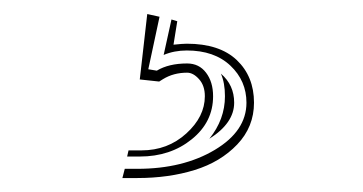

<svg xmlns="http://www.w3.org/2000/svg" viewBox="-20 -45 520 275"><path d="M296.4 60.5Q315.4 76.7 315.4 102.1Q315.4 131.3 279.8 153.8Q302.2 126 302.2 92.8Q302.2 73.7 296.4 60.5ZM164.1 170.4H182.6Q220.2 170.4 246.8 146.2Q273.4 122.1 273.4 92.8Q273.4 77.6 265.1 68.4Q256.8 59.1 248 59.1Q228.5 59.1 213.4 68.4L208 71.8L180.2 68.8L190.9 -24.9L208.5 -21L192.4 54.2L204.6 56.2Q221.7 45.9 248 45.9Q265.1 45.9 275.1 59.1Q285.2 72.3 285.2 92.8Q285.2 129.9 254.6 154.5Q224.1 179.2 180.2 179.2H162.1ZM155.3 210 158.7 196.8H176.8Q242.2 196.8 287.6 169.7Q333 142.6 333 102.1Q333 70.8 310.1 49.1Q287.1 27.3 247.6 27.3Q229.5 27.3 214.4 33.7L225.6 -17.1L233.9 -14.6L228.5 19Q241.7 17.6 247.6 17.6Q294.4 17.6 319.1 41Q343.8 64.5 343.8 102.1Q343.8 136.7 319.8 161.9Q295.9 187 258.8 198.5Q221.7 210 176.8 210Z"/></svg>

Font: FoglihtenNo03
Style: Regular
Weight: 500
Version: Version 0.59